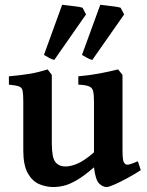

<svg xmlns="http://www.w3.org/2000/svg" viewBox="-20 -754 603 789"><path d="M558.6 -54.7Q534.7 -39.1 505.1 -22.9Q475.6 -6.8 451.2 3.9Q426.8 14.6 418.9 14.6Q401.4 14.6 386.7 -0.7Q372.1 -16.1 366.2 -66.4Q325.7 -31.2 295.9 -13.9Q266.1 3.4 243.2 9Q220.2 14.6 199.2 14.6Q168.9 14.6 140.6 2.4Q112.3 -9.8 94 -42.5Q75.7 -75.2 75.7 -136.2V-336.4Q75.7 -367.2 73 -380.9Q70.3 -394.5 57.9 -398.9Q45.4 -403.3 16.6 -406.2V-440.4Q65.4 -444.8 100.3 -450.4Q135.3 -456.1 175.8 -468.8L192.9 -446.3V-167Q192.9 -106.4 207.5 -88.1Q222.2 -69.8 249.5 -69.8Q270 -69.8 298.1 -81.5Q326.2 -93.3 366.2 -127.9V-336.4Q366.2 -365.7 362.5 -379.9Q358.9 -394 345.2 -399.4Q331.5 -404.8 301.8 -406.2V-440.4Q350.6 -444.8 390.4 -452.4Q430.2 -460 465.3 -468.8L483.4 -446.3V-138.7Q483.4 -108.9 485.8 -96.9Q488.3 -85 494.6 -80.1Q500 -75.7 510.7 -78.1Q521.5 -80.6 546.4 -91.3ZM359.4 -507.8Q351.1 -509.3 338.6 -515.9Q326.2 -522.5 316.9 -528.3L392.1 -734.4Q399.9 -733.4 417.5 -731.4Q435.1 -729.5 451.9 -727.1Q468.8 -724.6 475.6 -722.2L490.2 -694.8ZM203.1 -507.8Q194.8 -509.3 182.4 -515.9Q169.9 -522.5 160.6 -528.3L235.4 -734.4Q243.7 -733.4 261.2 -731.4Q278.8 -729.5 295.7 -727.1Q312.5 -724.6 319.3 -722.2L333.5 -694.8Z"/></svg>

Font: Gentium Plus
Style: Bold
Weight: 700
Designer: Victor Gaultney, Annie Olsen, Iska Routamaa, Becca Hirsbrunner
Foundry: SIL International
Version: Version 6.101